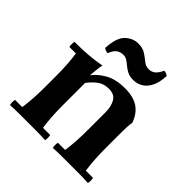

<svg xmlns="http://www.w3.org/2000/svg" viewBox="-180 -833 982 982"><g transform="rotate(45 311.0 -341.5)"><path d="M32 2Q28 -17 32 -35H84Q89 -69 91.5 -107Q94 -145 94 -190V-270Q94 -359 84 -423H37Q33 -442 37 -460Q95 -460 136 -463.5Q177 -467 224 -475Q220 -462 218 -439.5Q216 -417 214 -395L224 -350V-190Q224 -145 226.5 -107Q229 -69 234 -35H286Q290 -17 286 2Q252 0 219 0Q186 0 159 0Q132 0 99.5 0Q67 0 32 2ZM342 2Q338 -17 342 -35H394Q399 -69 401.5 -107Q404 -145 404 -190V-318Q404 -359 388 -387Q372 -415 331 -415Q296 -415 271.5 -397.5Q247 -380 224 -350L214 -395Q236 -426 279 -450.5Q322 -475 388 -475Q450 -475 486 -450Q522 -425 539 -376Q536 -361 535 -341Q534 -321 534 -306V-190Q534 -145 536.5 -107Q539 -69 544 -35H596Q600 -17 596 2Q562 0 529 0Q496 0 469 0Q442 0 409.5 0Q377 0 342 2ZM466 -680Q481 -680 494 -670Q492 -622 477 -592Q462 -562 438.5 -548Q415 -534 387 -534Q362 -534 345 -542.5Q328 -551 315 -562Q302 -573 289.5 -581.5Q277 -590 262 -590Q240 -590 224.5 -579Q209 -568 198 -539Q183 -539 170 -549Q174 -626 204.5 -655.5Q235 -685 275 -685Q307 -685 328 -671Q349 -657 366 -643Q383 -629 404 -629Q424 -629 439 -641Q454 -653 466 -680Z"/></g></svg>

Font: Poltawski Nowy
Style: Bold
Weight: 700
Designer: Adam Pótawski, Mateusz Machalski, Borys Kosmynka, Ania Wieluska
Foundry: Capitalics.wtf
Version: Version 1.001;gftools[0.9.25]